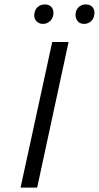

<svg xmlns="http://www.w3.org/2000/svg" viewBox="-20 -848 447 868"><path d="M73 0 216 -658H290L148 0ZM174 -740Q161 -740 151 -747Q141 -754 137 -765Q133 -776 136 -789Q139 -807 152 -817.5Q165 -828 183 -828Q196 -828 205.5 -822Q215 -816 219 -805Q223 -794 221 -781Q218 -763 205 -751.5Q192 -740 174 -740ZM360 -740Q346 -740 337 -747Q328 -754 324 -765Q320 -776 322 -789Q325 -807 337.5 -817.5Q350 -828 368 -828Q382 -828 391 -822Q400 -816 404.5 -805Q409 -794 406 -781Q404 -763 391 -751.5Q378 -740 360 -740Z"/></svg>

Font: Ysabeau Infant
Style: Italic
Weight: 400
Italic angle: -12°
Designer: Christian Thalmann (Catharsis Fonts)
Version: Version 2.001;gftools[0.9.30]; featfreeze: ss01,ss02,lnum